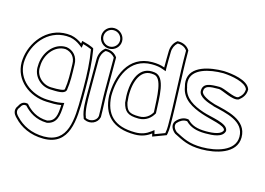

<svg xmlns="http://www.w3.org/2000/svg" viewBox="-111 -848 1796 1299"><g transform="rotate(15 787.5 -199.0)"><path d="M2 -225C2 -99 112 -15 233 -10C268 -9 302 -7 336 -14C333 61 325 100 271 112C197 111 149 75 116 36C86 29 67 43 55 68C49 75 45 83 43 92C38 122 59 141 68 150C114 200 185 237 277 237C461 237 466 56 466 -105V-168C466 -261 461 -353 448 -429L445 -441L433 -447C416 -454 401 -460 387 -463L361 -470L358 -451C337 -467 311 -481 279 -487C126 -508 26 -385 6 -268C4 -254 2 -239 2 -225ZM17 -225C17 -237 19 -253 21 -266C40 -378 135 -491 277 -472C307 -466 329 -454 349 -439L369 -424L373 -451L383 -448H384C396 -445 411 -439 427 -433L432 -431L433 -426C446 -351 451 -260 451 -168V-105C451 60 445 222 277 222C189 222 123 187 79 140C69 130 55 116 58 95C60 88 62 83 66 78L68 76L69 74C79 54 90 47 108 50C144 90 195 126 271 127H273H274C339 113 348 61 351 -13L352 -33L333 -29C302 -23 269 -24 234 -25C119 -30 17 -109 17 -225ZM115 -229C109 -158 168 -99 237 -97C285 -95 337 -92 346 -120L347 -121V-122C356 -182 354 -229 352 -301C352 -357 318 -394 270 -402H269H268C180 -407 115 -319 115 -230ZM130 -228V-230C130 -313 191 -391 267 -387C308 -380 337 -350 337 -301C339 -228 341 -182 332 -124C329 -114 292 -110 238 -112C176 -114 124 -167 130 -228Z M476 -538C476 -499 509 -466 549 -466C589 -466 622 -498 622 -537C622 -577 589 -610 548 -610C508 -610 476 -578 476 -538ZM486 -138C486 -88 485 -17 504 28L507 37L516 42C557 61 606 39 615 -2L616 -4V-7C616 -61 611 -129 611 -178V-421C596 -444 570 -460 536 -460H526L518 -453C498 -435 486 -406 486 -376ZM491 -538C491 -570 516 -595 548 -595C581 -595 607 -569 607 -537C607 -507 581 -481 549 -481C517 -481 491 -507 491 -538ZM501 -138V-376C501 -402 512 -427 528 -442L532 -445H536C564 -445 584 -432 596 -416V-178C596 -129 601 -58 601 -8L600 -5C599 -2 599 0 598 3C587 28 552 42 523 29L519 27L518 23V22C501 -18 501 -88 501 -138Z M632 -160C639 -28 710 50 867 50C914 50 951 35 980 12L985 33L1078 -2L1081 -15C1084 -32 1085 -48 1085 -65C1085 -233 1071 -423 1071 -585V-593L1066 -600C1051 -621 1024 -635 993 -635H984L977 -629C957 -612 944 -583 944 -552C944 -515 942 -479 943 -440C918 -450 890 -454 857 -454C687 -454 632 -292 632 -161ZM647 -160V-161C647 -290 700 -439 857 -439C889 -439 914 -435 937 -426L959 -418L958 -440C957 -478 959 -514 959 -552C959 -579 971 -604 987 -618L990 -620H993C1020 -620 1042 -608 1054 -591L1056 -588V-585C1056 -422 1070 -232 1070 -65C1070 -49 1069 -33 1066 -18L1065 -13L996 13L989 -14L971 0C944 21 911 35 867 35C717 35 654 -36 647 -160ZM749 -142C764 -83 788 -61 865 -61C916 -61 950 -92 967 -122L969 -125V-130C963 -234 969 -380 890 -391C876 -393 864 -393 853 -392C760 -380 735 -255 749 -144V-143ZM764 -146C750 -257 778 -367 855 -377C865 -378 875 -378 888 -376C948 -368 948 -241 954 -129C939 -102 910 -76 865 -76C792 -76 778 -91 764 -146Z M1106 -389C1106 -377 1108 -364 1112 -350C1125 -265 1202 -227 1272 -203C1338 -180 1439 -167 1443 -135C1435 -104 1382 -96 1327 -96C1263 -96 1226 -111 1200 -137L1193 -143L1183 -144C1155 -146 1127 -130 1109 -108L1107 -106C1087 -76 1108 -43 1131 -26C1191 4 1234 30 1329 30C1426 30 1571 -2 1571 -118C1571 -243 1427 -266 1337 -288C1296 -300 1238 -325 1238 -352C1238 -391 1270 -395 1339 -395C1360 -395 1447 -344 1484 -361L1487 -362L1489 -364C1510 -380 1530 -405 1530 -439V-444C1509 -505 1397 -518 1341 -521H1339C1246 -521 1106 -497 1106 -389ZM1119 -97 1120 -98 1121 -99C1137 -118 1161 -131 1182 -129H1187L1190 -126C1220 -97 1261 -81 1327 -81C1379 -81 1446 -85 1458 -131V-134V-137C1452 -187 1334 -197 1277 -217C1207 -241 1139 -276 1127 -352V-353L1126 -354C1122 -367 1121 -379 1121 -389C1121 -480 1244 -506 1339 -506H1341C1400 -503 1497 -486 1515 -441V-439C1515 -411 1499 -390 1480 -376L1479 -375H1478C1451 -363 1373 -410 1339 -410C1274 -410 1223 -407 1223 -352C1223 -308 1295 -285 1333 -274V-273C1428 -250 1556 -228 1556 -118C1556 -18 1427 15 1329 15C1238 15 1198 -9 1139 -39C1118 -55 1108 -79 1119 -97Z"/></g></svg>

Font: Snowfall
Style: BlkOl
Weight: 900
Designer: Jasper
Foundry: Cannot Into Space Fonts
Version: Version 0.9